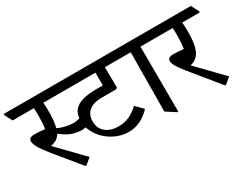

<svg xmlns="http://www.w3.org/2000/svg" viewBox="-105 -1016 1800 1432"><g transform="rotate(-30 795.0 -300.0)"><path d="M316 20H306L129 -196Q80 -257 63 -289Q46 -321 46 -340Q46 -358 57.5 -366Q69 -374 96 -374Q111 -374 138 -372Q165 -370 183 -368Q188 -393 189.5 -425.5Q191 -458 191 -482Q191 -499 190.5 -515.5Q190 -532 189 -545H6L-28 -610V-620H923L957 -555V-545H800Q801 -498 801.5 -449Q802 -400 802 -368L790 -360H662Q598 -360 558.5 -330Q519 -300 519 -239Q519 -196 539.5 -167.5Q560 -139 594 -125Q628 -111 669 -111Q723 -111 766.5 -132Q810 -153 844 -187L904 -126Q865 -84 817 -60.5Q769 -37 715 -37Q666 -37 618 -56Q570 -75 530.5 -109.5Q491 -144 468 -190Q458 -208 452 -228Q432 -224 417 -224Q389 -224 346 -235.5Q303 -247 244 -293Q233 -272 212.5 -257.5Q192 -243 159 -237L367 -22ZM396 -545H270Q272 -525 272.5 -501.5Q273 -478 273 -465Q273 -434 270.5 -399Q268 -364 259 -333Q286 -318 324.5 -309.5Q363 -301 391 -301Q415 -301 436 -307Q441 -308 445 -310Q449 -352 471 -378Q498 -409 546.5 -422Q595 -435 659 -435H719V-545Z M1224 -545H1107L1109 15H1099L1019 -37L1023 -545H935L901 -610V-620H1190L1224 -555Z M1518 20H1508L1310 -223Q1273 -268 1257.5 -296.5Q1242 -325 1242 -342Q1242 -374 1293 -374Q1308 -374 1334 -372Q1360 -370 1378 -368Q1383 -393 1384.5 -425.5Q1386 -458 1386 -482Q1386 -503 1385.5 -518Q1385 -533 1384 -545H1202L1168 -610V-620H1584L1618 -555V-545H1467Q1468 -526 1469 -503Q1470 -480 1470 -471Q1470 -389 1458 -341Q1446 -293 1421.5 -269Q1397 -245 1361 -237L1569 -22Z"/></g></svg>

Font: Tiro Devanagari Marathi
Style: Regular
Weight: 400
Designer: Devanagari: John Hudson & Fiona Ross. Latin: John Hudson.
Foundry: Tiro Typeworks Ltd.
Version: Version 1.52